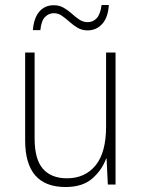

<svg xmlns="http://www.w3.org/2000/svg" viewBox="-20 -741 570 771"><path d="M243 10Q81 10 81 -177V-530H119V-185Q119 -101 152.5 -63Q186 -25 249 -25Q321 -25 363.5 -76.5Q406 -128 406 -233V-530H444V0H413L408 -104H406Q390 -59 351 -24.5Q312 10 243 10ZM112 -620Q116 -669 138 -694.5Q160 -720 196 -720Q218 -720 235.5 -710Q253 -700 268.5 -686Q284 -672 299 -662Q314 -652 332 -652Q353 -652 368 -667.5Q383 -683 388 -721H417Q414 -671 390.5 -645Q367 -619 332 -619Q309 -619 291.5 -629.5Q274 -640 259 -653.5Q244 -667 229 -677.5Q214 -688 196 -688Q176 -688 161 -673Q146 -658 142 -620Z"/></svg>

Font: Noto Sans Mono Condensed ExtraLight
Style: Regular
Weight: 200
Width: 3
Designer: Monotype Design Team
Foundry: Monotype Imaging Inc.
Version: Version 2.014; ttfautohint (v1.8.4.7-5d5b)